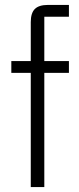

<svg xmlns="http://www.w3.org/2000/svg" viewBox="-20 -760 320 780"><path d="M105 -464H26V-512H105V-670Q105 -707 121.5 -723.5Q138 -740 175 -740H260V-692H160V-512H260V-464H160V0H105Z"/></svg>

Font: IBM Plex Sans Cond Light
Style: Regular
Weight: 300
Width: 3
Designer: Mike Abbink, Paul van der Laan, Pieter van Rosmalen
Foundry: Bold Monday
Version: Version 1.3